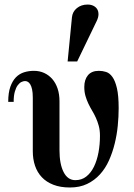

<svg xmlns="http://www.w3.org/2000/svg" viewBox="-20 -811 588 843"><path d="M501 -335.9Q501 -391.1 493.4 -423.6Q485.8 -456.1 473.6 -473.1Q461.4 -490.2 445.8 -495.1Q430.2 -500 414.1 -500Q382.3 -500 366.2 -480.7Q350.1 -461.4 350.1 -429.2Q350.1 -407.7 355.2 -389.9Q360.4 -372.1 367.9 -356.2Q375.5 -340.3 384.5 -325.2Q393.6 -310.1 401.1 -293.5Q408.7 -276.9 413.8 -257.8Q418.9 -238.8 418.9 -214.8Q418.9 -176.8 412.4 -141.6Q405.8 -106.4 392.6 -79.3Q379.4 -52.2 359.1 -36.1Q338.9 -20 311 -20Q277.3 -20 259.3 -55.4Q241.2 -90.8 241.2 -150.9V-366.2Q241.2 -397.5 232.9 -422.1Q224.6 -446.8 209.5 -464.1Q194.3 -481.4 173.8 -490.7Q153.3 -500 128.9 -500Q106.4 -500 85.9 -493.7Q65.4 -487.3 50 -471.7Q34.7 -456.1 25.4 -429.9Q16.1 -403.8 16.1 -363.8H40Q40 -391.1 45.2 -408.9Q50.3 -426.8 58.1 -437Q65.9 -447.3 74.5 -451.2Q83 -455.1 89.8 -455.1Q95.7 -455.1 101.6 -452.1Q107.4 -449.2 112.5 -441.2Q117.7 -433.1 120.8 -418.9Q124 -404.8 124 -381.8V-147Q124 -112.3 133.8 -83.3Q143.6 -54.2 163.6 -33Q183.6 -11.7 214.4 0.2Q245.1 12.2 287.1 12.2Q330.1 12.2 362.5 -3.4Q395 -19 418.9 -45.4Q442.9 -71.8 458.5 -106.7Q474.1 -141.6 483.6 -180.4Q493.2 -219.2 497.1 -259.3Q501 -299.3 501 -335.9ZM404.8 -719.2Q412.1 -734.4 412.4 -747.6Q412.6 -760.7 407 -770.3Q401.4 -779.8 390.4 -785.4Q379.4 -791 364.7 -791Q336.9 -791 317.6 -775.4Q298.3 -759.8 295.9 -734.9L276.9 -541H318.8Z"/></svg>

Font: Galatia SIL
Style: Bold
Weight: 700
Designer: Development by SIL's NRSI team
Version: Version 2.1